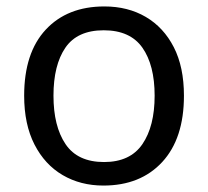

<svg xmlns="http://www.w3.org/2000/svg" viewBox="-20 -566 645 596"><path d="M551 -269Q551 -136 483.5 -63Q416 10 301 10Q230 10 174.5 -22.5Q119 -55 87 -117.5Q55 -180 55 -269Q55 -402 122 -474Q189 -546 304 -546Q377 -546 432.5 -513.5Q488 -481 519.5 -419.5Q551 -358 551 -269ZM146 -269Q146 -174 183.5 -118.5Q221 -63 303 -63Q384 -63 422 -118.5Q460 -174 460 -269Q460 -364 422 -418Q384 -472 302 -472Q220 -472 183 -418Q146 -364 146 -269Z"/></svg>

Font: Noto Sans Old Italic
Style: Regular
Weight: 400
Designer: Monotype Design Team
Foundry: Monotype Imaging Inc.
Version: Version 2.003; ttfautohint (v1.8.4.7-5d5b)